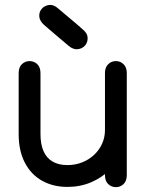

<svg xmlns="http://www.w3.org/2000/svg" viewBox="-20 -760 608 792"><path d="M147 -458Q147 -483 133.5 -495.5Q120 -508 102 -508Q84 -508 70.5 -495.5Q57 -483 57 -458Q57 -424 57 -379.5Q57 -335 57 -290Q57 -245 57 -207Q57 -138 82.5 -89Q108 -40 153.5 -14.5Q199 11 258 11Q311 11 355.5 -8Q400 -27 433 -59.5Q466 -92 484.5 -134.5Q503 -177 503 -224Q503 -242 503 -270.5Q503 -299 503 -332Q503 -365 503 -398Q503 -431 503 -458Q503 -478 494 -490Q485 -502 471.5 -506Q458 -510 444.5 -506Q431 -502 422 -490Q413 -478 413 -458Q413 -432 413 -394Q413 -356 413 -313Q413 -270 413 -228.5Q413 -187 413 -153Q413 -137 413 -119Q413 -101 413 -81Q413 -61 413 -38Q413 -13 426.5 -0.5Q440 12 458 12Q476 12 489.5 -0.5Q503 -13 503 -38Q503 -60 503 -76.5Q503 -93 503 -111Q503 -129 503 -153Q503 -176 503 -216Q503 -256 503 -302Q503 -348 503 -389.5Q503 -431 503 -458Q503 -478 494 -490Q485 -502 471.5 -506Q458 -510 444.5 -506Q431 -502 422 -490Q413 -478 413 -458Q413 -432 413 -397Q413 -362 413 -327Q413 -292 413 -264Q413 -236 413 -224Q413 -194 401.5 -168Q390 -142 369 -122Q348 -102 319.5 -90.5Q291 -79 258 -79Q222 -79 197 -93.5Q172 -108 159.5 -136.5Q147 -165 147 -207Q147 -253 147 -297Q147 -341 147 -382Q147 -423 147 -458ZM263 -571Q282 -555 300.5 -557Q319 -559 330.5 -572Q342 -585 341.5 -604Q341 -623 321 -639Q309 -650 296.5 -660.5Q284 -671 271.5 -681.5Q259 -692 246 -703Q233 -714 220 -725Q201 -742 182.5 -739.5Q164 -737 152.5 -724Q141 -711 142 -692.5Q143 -674 162 -657Q174 -647 186.5 -636Q199 -625 211.5 -614.5Q224 -604 237 -593Q250 -582 263 -571Z"/></svg>

Font: Tilt Neon
Style: Regular
Weight: 400
Designer: Andy Clymer
Foundry: Andy Clymer
Version: Version 1.000